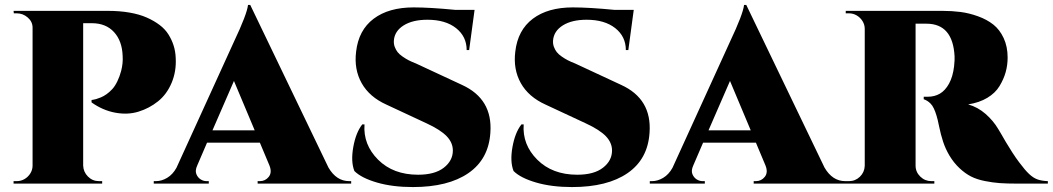

<svg xmlns="http://www.w3.org/2000/svg" viewBox="-20 -744 4266 778"><path d="M35 -700H416Q465 -700 505 -693Q545 -686 574.5 -673Q604 -660 626.5 -643Q649 -626 662.5 -604.5Q676 -583 683.5 -559.5Q691 -536 692 -509Q695 -455 675.5 -408.5Q656 -362 620.5 -333.5Q585 -305 541 -291.5Q497 -278 446.5 -287.5Q396 -297 351 -329V-339Q351 -339 356 -339.5Q361 -340 369.5 -342.5Q378 -345 389 -349.5Q400 -354 412 -362.5Q424 -371 435 -383Q446 -395 455.5 -414.5Q465 -434 471 -457Q479 -488 477 -517Q475 -578 442 -614Q409 -650 352 -650H317V-73Q318 -47 336.5 -28.5Q355 -10 381 -10H394V0H35V-10H48Q65 -10 79.5 -18.5Q94 -27 103 -41.5Q112 -56 112 -73V-632Q112 -656 92.5 -673Q73 -690 48 -690H36Z M994 -724 1311 -65Q1343 -10 1395 -10H1403V0H1024V-10H1033Q1055 -10 1069 -27.5Q1083 -45 1072 -73L1033 -166H819L779 -73Q770 -53 775.5 -39Q781 -25 792.5 -17.5Q804 -10 817 -10H826V0H603V-10H612Q635 -10 657.5 -23.5Q680 -37 695 -64L928 -575Q981 -687 985 -724ZM841 -216H1012L928 -416Z M1665 -487 1852 -400Q1977 -343 1967 -206Q1960 -99 1878 -42.5Q1796 14 1653 14Q1570 14 1507 -4.5Q1444 -23 1416 -51Q1401 -89 1411.5 -148Q1422 -207 1448 -240H1457Q1451 -158 1512 -97Q1573 -36 1674 -36Q1742 -36 1778.5 -64.5Q1815 -93 1815 -134Q1815 -166 1790 -192Q1765 -218 1709 -244L1546 -320Q1477 -351 1445.5 -407Q1414 -463 1423 -535Q1433 -622 1494 -668Q1555 -714 1656 -714Q1722 -714 1825 -704H1903L1881 -541H1871Q1871 -596 1828 -630Q1785 -664 1712 -664Q1652 -664 1615.5 -641Q1579 -618 1576 -580Q1575 -566 1579.5 -554Q1584 -542 1591 -533Q1598 -524 1611 -515Q1624 -506 1635.5 -500Q1647 -494 1665 -487Z M2310 -487 2497 -400Q2622 -343 2612 -206Q2605 -99 2523 -42.5Q2441 14 2298 14Q2215 14 2152 -4.5Q2089 -23 2061 -51Q2046 -89 2056.5 -148Q2067 -207 2093 -240H2102Q2096 -158 2157 -97Q2218 -36 2319 -36Q2387 -36 2423.5 -64.5Q2460 -93 2460 -134Q2460 -166 2435 -192Q2410 -218 2354 -244L2191 -320Q2122 -351 2090.5 -407Q2059 -463 2068 -535Q2078 -622 2139 -668Q2200 -714 2301 -714Q2367 -714 2470 -704H2548L2526 -541H2516Q2516 -596 2473 -630Q2430 -664 2357 -664Q2297 -664 2260.5 -641Q2224 -618 2221 -580Q2220 -566 2224.5 -554Q2229 -542 2236 -533Q2243 -524 2256 -515Q2269 -506 2280.5 -500Q2292 -494 2310 -487Z M3004 -724 3321 -65Q3353 -10 3405 -10H3413V0H3034V-10H3043Q3065 -10 3079 -27.5Q3093 -45 3082 -73L3043 -166H2829L2789 -73Q2780 -53 2785.5 -39Q2791 -25 2802.5 -17.5Q2814 -10 2827 -10H2836V0H2613V-10H2622Q2645 -10 2667.5 -23.5Q2690 -37 2705 -64L2938 -575Q2991 -687 2995 -724ZM2851 -216H3022L2938 -416Z M3407 -700H3798Q3837 -700 3872 -695.5Q3907 -691 3943 -678Q3979 -665 4005 -644.5Q4031 -624 4047 -589.5Q4063 -555 4063 -511Q4063 -480 4055 -451.5Q4047 -423 4030 -395Q4013 -367 3980.5 -347.5Q3948 -328 3903 -321Q3942 -310 3973.5 -282.5Q4005 -255 4025 -221Q4026 -220 4035.5 -203.5Q4045 -187 4055.5 -169Q4066 -151 4081.5 -127Q4097 -103 4110 -86Q4133 -55 4150 -39Q4167 -23 4184 -17Q4201 -11 4226 -10V0H4101Q4060 0 4031.5 -2Q4003 -4 3970.5 -10.5Q3938 -17 3914.5 -29Q3891 -41 3868 -62.5Q3845 -84 3827 -114Q3811 -141 3801.5 -170Q3792 -199 3785.5 -231Q3779 -263 3775 -275Q3770 -292 3764 -304.5Q3758 -317 3751 -324Q3744 -331 3737.5 -335Q3731 -339 3723 -342V-352H3739Q3767 -352 3788.5 -364.5Q3810 -377 3825.5 -405Q3841 -433 3846 -475Q3849 -504 3848 -516Q3841 -648 3734 -648H3690V-73Q3690 -47 3709 -28.5Q3728 -10 3754 -10H3766V0H3407V-10H3420Q3446 -10 3464.5 -28Q3483 -46 3484 -72V-627Q3484 -644 3475 -658.5Q3466 -673 3451.5 -681.5Q3437 -690 3420 -690H3407Z"/></svg>

Font: Cinzel Decorative Black
Style: Regular
Weight: 900
Designer: Natanael Gama
Version: Version 1.001;PS 001.001;hotconv 1.0.56;makeotf.lib2.0.21325